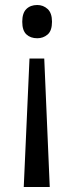

<svg xmlns="http://www.w3.org/2000/svg" viewBox="-20 -564 297 768"><path d="M188 -477Q188 -441 170.5 -426Q153 -411 129 -411Q102 -411 85.5 -426.5Q69 -442 69 -477Q69 -512 85.5 -528Q102 -544 129 -544Q153 -544 170.5 -528Q188 -512 188 -477ZM98 -330H157L179 184H75Z"/></svg>

Font: Noto Sans Gurmukhi SemiCondensed
Style: Regular
Weight: 400
Width: 4
Designer: Jelle Bosma - Monotype Design Team
Foundry: Monotype Imaging Inc.
Version: Version 2.004; ttfautohint (v1.8.4.7-5d5b)